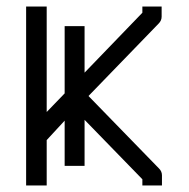

<svg xmlns="http://www.w3.org/2000/svg" viewBox="-20 -617 580 588"><path d="M178 -537H239V-394.5L416 -578V-597H475V-566Q475 -554 466 -545L251 -323L467 -101Q476 -92 476 -80V-49H416V-68L239 -250V-109H178V-247.5L123 -188V-49H60V-597H123V-274L178 -331Z"/></svg>

Font: ibm3270
Style: Regular
Weight: 400
Monospace: yes
Version: Version 2.0.3